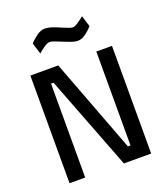

<svg xmlns="http://www.w3.org/2000/svg" viewBox="-163 -1038 1009 1152"><g transform="rotate(-20 341.5 -461.5)"><path d="M80.7 0V-687.4H258.6L485.5 -88H501.9V-687.4H601.9V0H427.8L196.7 -599.5H180.7V0ZM422.5 -785.9Q402.4 -785.9 376.3 -795.2Q350.3 -804.4 325 -815.2Q304 -824.3 286.1 -830.7Q268.3 -837.2 257.3 -837.2Q243.7 -837.2 221 -821.8Q198.4 -806.5 182.1 -791.4L160.2 -862.5Q176.1 -882 203.6 -902.4Q231.1 -922.7 256 -922.7Q279.3 -922.7 307.5 -912.9Q335.8 -903 360.4 -891.6Q378.9 -884.1 394.9 -878Q410.9 -871.9 420 -871.9Q432.5 -871.9 454.9 -887Q477.3 -902 493.5 -916.1L515.7 -844.8Q500.2 -826.3 473.6 -806.1Q447.1 -785.9 422.5 -785.9Z"/></g></svg>

Font: TitilliumWeb ExtraLight
Style: Regular
Weight: 400
Designer: Mohamed Gaber, Accademia di Belle Arti di Urbino and others
Foundry: Kief Type Foundry, Accademia di Belle Arti di Urbino and others
Version: Version 3.000; ttfautohint (v1.8.2)